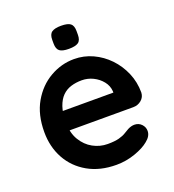

<svg xmlns="http://www.w3.org/2000/svg" viewBox="-133 -822 846 935"><g transform="rotate(-20 290.0 -354.5)"><path d="M312 10Q227 10 164.5 -25.5Q102 -61 68.5 -122Q35 -183 35 -260Q35 -350 71.5 -413.5Q108 -477 167 -511Q226 -545 292 -545Q343 -545 388.5 -524Q434 -503 469 -466.5Q504 -430 524.5 -382Q545 -334 545 -280Q544 -256 526 -241Q508 -226 484 -226H102L72 -326H439L417 -306V-333Q415 -362 396.5 -385Q378 -408 350.5 -421.5Q323 -435 292 -435Q262 -435 236 -427Q210 -419 191 -400Q172 -381 161 -349Q150 -317 150 -268Q150 -214 172.5 -176.5Q195 -139 230.5 -119.5Q266 -100 306 -100Q343 -100 365 -106Q387 -112 400.5 -120.5Q414 -129 425 -135Q443 -144 459 -144Q481 -144 495.5 -129Q510 -114 510 -94Q510 -67 482 -45Q456 -23 409 -6.5Q362 10 312 10ZM287 -600Q253 -600 239 -611Q225 -622 225 -650V-669Q225 -698 240.5 -708.5Q256 -719 288 -719Q323 -719 337 -708Q351 -697 351 -669V-650Q351 -621 336 -610.5Q321 -600 287 -600Z"/></g></svg>

Font: Quicksand Light
Style: Bold
Weight: 700
Version: Version 3.004